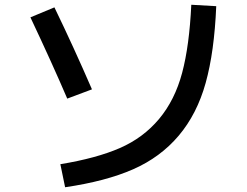

<svg xmlns="http://www.w3.org/2000/svg" viewBox="-20 -763 1040 808"><path d="M785 -743 890 -737Q882 -545 845.5 -414Q809 -283 732 -192Q655 -101 540 -50.5Q425 0 254 25L234 -72Q386 -97 484.5 -140Q583 -183 649.5 -262.5Q716 -342 746.5 -456.5Q777 -571 785 -743ZM108 -690 209 -732Q289 -567 367 -387L263 -348Q201 -493 108 -690Z"/></svg>

Font: Mplus 1p Medium
Style: Regular
Weight: 500
Version: Version 1.061